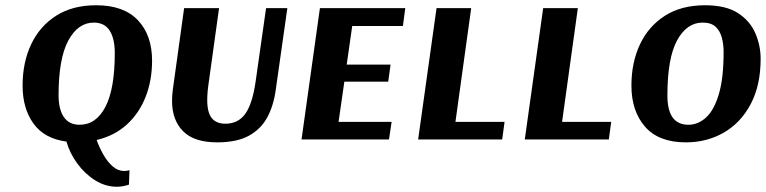

<svg xmlns="http://www.w3.org/2000/svg" viewBox="-20 -531 2916 731"><path d="M471 172Q447 180 425 180Q381 180 341.5 155Q302 130 273.5 90.5Q245 51 233 8Q149 -3 107.5 -60.5Q66 -118 66 -205Q66 -293 98.5 -362Q131 -431 193.5 -471Q256 -511 346 -511Q451 -511 505 -454Q559 -397 559 -300Q559 -225 534.5 -162.5Q510 -100 463 -57Q416 -14 348 2Q358 30 373.5 57.5Q389 85 409 102.5Q429 120 453 120Q463 120 473 117ZM417 -329Q417 -384 397.5 -414.5Q378 -445 337 -445Q277 -445 240 -376.5Q203 -308 203 -168Q203 -115 223 -85.5Q243 -56 283 -56Q346 -56 381.5 -124.5Q417 -193 417 -329Z M807 11Q719 11 677 -31.5Q635 -74 635 -147Q635 -168 638 -190L681 -500H814L775 -219Q769 -179 769 -151Q769 -102 786.5 -81Q804 -60 838 -60Q887 -60 914 -98Q941 -136 953 -219L993 -500H1074L1030 -190Q1022 -130 998 -85Q974 -40 928 -14.5Q882 11 807 11Z M1461 0H1128L1198 -500H1523L1514 -432H1321L1300 -285H1467L1458 -220H1291L1269 -67H1471Z M1892 0H1572L1642 -500H1774L1714 -67H1901Z M2298 0H1978L2048 -500H2180L2120 -67H2307Z M2876 -307Q2876 -206 2838 -134.5Q2800 -63 2735.5 -26Q2671 11 2591 11Q2488 11 2436 -48.5Q2384 -108 2384 -205Q2384 -293 2416.5 -362Q2449 -431 2511.5 -471Q2574 -511 2664 -511Q2744 -511 2790 -481Q2836 -451 2856 -404Q2876 -357 2876 -307ZM2735 -333Q2735 -363 2728 -388.5Q2721 -414 2704 -429.5Q2687 -445 2655 -445Q2595 -445 2558 -377.5Q2521 -310 2521 -167Q2521 -56 2601 -56Q2638 -56 2668.5 -84Q2699 -112 2717 -173Q2735 -234 2735 -333Z"/></svg>

Font: Arsenal SC
Style: Bold Italic
Weight: 700
Italic angle: -9.10001°
Designer: Andrij Shevchenko
Foundry: Stairsfor
Version: Version 2.001; ttfautohint (v1.8.4.7-5d5b)